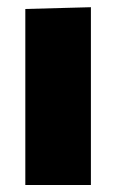

<svg xmlns="http://www.w3.org/2000/svg" viewBox="-20 -526 330 546"><path d="M52 0V-500.5L238.5 -505.5V0Z"/></svg>

Font: Heraclito ExtraBold
Style: Regular
Weight: 800
Designer: Kostas Bartsokas (font) & Cristiano Sobral (main changes)
Foundry: Kostas Bartsokas (font) & Cristiano Sobral (main changes)
Version: Version 1.00;July 8, 2020;FontCreator 13.0.0.2655 64-bit